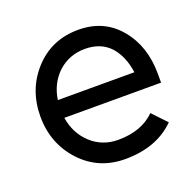

<svg xmlns="http://www.w3.org/2000/svg" viewBox="-99 -615 744 731"><g transform="rotate(-20 273.5 -250.0)"><path d="M517 -215V-250Q517 -363 455 -437Q393 -512 289 -512Q181 -512 111 -436Q41 -360 41 -250Q41 -141 112 -64Q183 12 290 12Q418 12 493 -63L439 -120Q385 -66 290 -66Q225 -66 179 -109Q157 -130 143.5 -156.5Q130 -183 125 -215ZM288 -435Q352 -435 390 -394Q426 -353 435 -287H125Q134 -350 177 -392Q223 -435 288 -435Z"/></g></svg>

Font: Unageo
Style: Regular
Weight: 400
Designer: Richard Sepsi
Foundry: Richard Sepsi
Version: Version 2.000